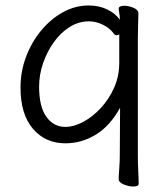

<svg xmlns="http://www.w3.org/2000/svg" viewBox="-20 -506 616 702"><path d="M419 -112Q382 -45 330 -13.5Q278 18 219 18Q146 18 100.5 -35Q55 -88 55 -186Q55 -245 75.5 -299Q96 -353 131 -395Q166 -437 210.5 -461.5Q255 -486 304 -486Q342 -486 372 -471.5Q402 -457 418 -434V-439Q418 -450 416 -458.5Q414 -467 414 -475Q414 -480 420 -482.5Q426 -485 434 -485Q450 -485 468 -477.5Q486 -470 486 -457Q486 -445 485 -419.5Q484 -394 484 -368V60Q484 91 485.5 120Q487 149 487 166Q487 176 467 176Q451 176 432.5 168.5Q414 161 414 148Q414 136 416 110.5Q418 85 418 59ZM416 -381Q412 -377 406 -377Q401 -377 397 -382Q382 -403 356.5 -415.5Q331 -428 305 -428Q268 -428 235 -407.5Q202 -387 177 -352Q152 -317 137.5 -275Q123 -233 123 -189Q123 -116 149.5 -79Q176 -42 219 -42Q250 -42 284.5 -60.5Q319 -79 349 -111.5Q379 -144 397.5 -186Q416 -228 416 -276Z"/></svg>

Font: Moon Stars Kai T
Style: Regular
Weight: 400
Designer: GuiWonder
Version: Version 1.101